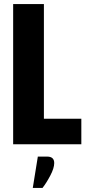

<svg xmlns="http://www.w3.org/2000/svg" viewBox="-20 -713 427 949"><path d="M213 61Q248 61 248 93Q248 118 228.5 155Q209 192 190 216H142L167 61ZM45 -693H197V-126H382V0H45Z"/></svg>

Font: Khand
Style: Bold
Weight: 700
Designer: Devanagari: Sanchit Sawaria, Jyotish Sonowal; Latin: Satya Rajpurohit
Foundry: Indian Type Foundry
Version: Version 1.101;PS 1.0;hotconv 1.0.78;makeotf.lib2.5.61930; tt